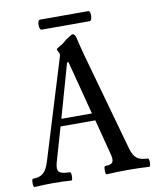

<svg xmlns="http://www.w3.org/2000/svg" viewBox="-88 -840 741 909"><g transform="rotate(-10 282.5 -385.0)"><path d="M167 -725Q156 -725 156 -749Q156 -773 167 -773H399Q406 -773 408 -761Q410 -749 407 -737Q404 -725 397 -725ZM4 3Q-2 3 -2 -17Q-2 -37 4 -37Q35 -37 52.5 -51.5Q70 -66 82 -104L228 -580Q231 -590 231 -597Q231 -600 226 -608Q221 -616 221 -619Q221 -624 234 -631Q253 -640 273 -659Q302 -678 306 -678Q318 -678 323 -655Q326 -640 343 -575L477 -96Q486 -64 504 -50.5Q522 -37 555 -37Q562 -37 562 -17Q562 3 555 3Q504 0 452 0Q400 0 351 3Q345 3 345 -17Q345 -37 351 -37Q381 -37 387.5 -50Q394 -63 384 -96L342 -258H175L128 -95Q118 -61 129.5 -49Q141 -37 181 -37Q187 -37 187 -17Q187 3 181 3Q138 0 93 0Q49 0 4 3ZM185 -293H332L265 -551H258Z"/></g></svg>

Font: Junicode Cond Medium
Style: Regular
Weight: 500
Width: 3
Designer: Peter S. Baker
Version: Version 2.201